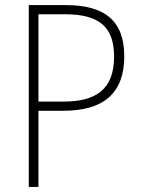

<svg xmlns="http://www.w3.org/2000/svg" viewBox="-20 -735 557 754"><path d="M93 -1H131V-300H228C386 -300 468 -368 468 -514C468 -653 392 -715 238 -715H93ZM131 -336V-679H235C369 -679 428 -630 428 -513C428 -382 355 -336 228 -336Z"/></svg>

Font: Noto Sans SemiCondensed ExtraLight
Style: Regular
Weight: 200
Width: 4
Designer: Monotype Design Team
Foundry: Monotype Imaging Inc.
Version: Version 2.013